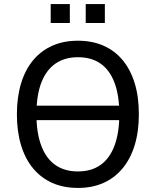

<svg xmlns="http://www.w3.org/2000/svg" viewBox="-20 -914 765 943"><path d="M119 -324V-395H611V-324ZM363 9Q292 9 237 -15.5Q182 -40 143 -86.5Q104 -133 83.5 -200.5Q63 -268 63 -352Q63 -437 83.5 -504.5Q104 -572 143 -618.5Q182 -665 237 -689.5Q292 -714 363 -714Q433 -714 488.5 -689.5Q544 -665 582.5 -618.5Q621 -572 641.5 -505.5Q662 -439 662 -353Q662 -268 641.5 -201Q621 -134 582 -87Q543 -40 488 -15.5Q433 9 363 9ZM362 -72Q429 -72 474 -104Q519 -136 542.5 -199Q566 -262 566 -353Q566 -445 542.5 -507.5Q519 -570 474 -601.5Q429 -633 363 -633Q297 -633 251.5 -601Q206 -569 182.5 -507Q159 -445 159 -352Q159 -262 182.5 -199Q206 -136 251.5 -104Q297 -72 362 -72ZM401 -801V-894H495V-801ZM229 -801V-894H323V-801Z"/></svg>

Font: Nunito Sans 10pt SemiCondensed Medium
Style: Regular
Weight: 500
Width: 4
Designer: Vernon Adams
Foundry: Vernon Adams
Version: Version 3.101;gftools[0.9.27]